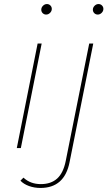

<svg xmlns="http://www.w3.org/2000/svg" viewBox="-20 -732 545 949"><path d="M166 -517H186L83 0H63ZM184 -684Q184 -695 192.5 -703.5Q201 -712 212 -712Q222 -712 229 -705Q236 -698 236 -688Q236 -677 227.5 -668.5Q219 -660 208 -660Q198 -660 191 -667Q184 -674 184 -684ZM81 161 96 146Q130 178 182 178Q232 178 262.5 150.5Q293 123 305 63L421 -517H441L324 69Q299 197 180 197Q150 197 123.5 187.5Q97 178 81 161ZM439 -684Q439 -695 447.5 -703.5Q456 -712 467 -712Q477 -712 484 -705Q491 -698 491 -688Q491 -677 482.5 -668.5Q474 -660 463 -660Q453 -660 446 -667Q439 -674 439 -684Z"/></svg>

Font: Montserrat Alternates Thin
Style: Italic
Weight: 250
Italic angle: -11.3°
Designer: Julieta Ulanovsky
Foundry: Julieta Ulanovsky
Version: Version 7.200